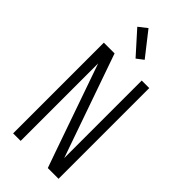

<svg xmlns="http://www.w3.org/2000/svg" viewBox="-300 -1037 1100 1100"><g transform="rotate(45 250.0 -487.5)"><path d="M66 0V-735H153L373 -107V-735H434V0H347L312 -99L127 -628V0ZM259 -799 137 -935 188 -975 301 -831Z"/></g></svg>

Font: Iosevka SS18 Light
Style: Regular
Weight: 300
Monospace: yes
Designer: Belleve Invis
Foundry: Belleve Invis
Version: Version 25.1.1; ttfautohint (v1.8.4)